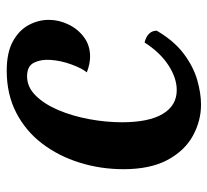

<svg xmlns="http://www.w3.org/2000/svg" viewBox="-44 -574 632 585"><g transform="rotate(-90 272.5 -281.0)"><path d="M193 -226Q193 -144 218.5 -101.5Q244 -59 291 -59Q328 -59 367 -84.5Q406 -110 436 -157Q453 -153 462.5 -143.5Q472 -134 472 -120Q441 -67 401.5 -37.5Q362 -8 321.5 3.5Q281 15 247 15Q197 15 151.5 -10Q106 -35 78 -87.5Q50 -140 50 -221Q50 -291 70 -355Q90 -419 128 -469Q166 -519 222 -548Q278 -577 350 -577Q405 -577 439 -558.5Q473 -540 489 -510.5Q505 -481 505 -449Q505 -418 491 -389Q477 -360 452 -341.5Q427 -323 393 -323Q382 -323 370 -325.5Q358 -328 345 -333Q357 -347 369 -379.5Q381 -412 383 -444Q385 -473 374.5 -494Q364 -515 333 -515Q300 -515 274 -488.5Q248 -462 230 -419.5Q212 -377 202.5 -326Q193 -275 193 -226Z"/></g></svg>

Font: Merienda
Style: Bold
Weight: 700
Designer: Eduardo Rodriguez Tunni
Foundry: Eduardo Rodriguez Tunni
Version: Version 2.001